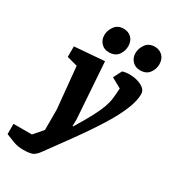

<svg xmlns="http://www.w3.org/2000/svg" viewBox="-299 -841 996 1121"><g transform="rotate(30 199.0 -280.0)"><path d="M41 173Q4 173 -28 161Q-60 149 -83 139V70H41L94 9V-128L67 -408L-4 -427V-498L197 -514L223 -135L222 -91H226Q270 -163 294.5 -209.5Q319 -256 330.5 -288.5Q342 -321 345.5 -350.5Q349 -380 351 -419L284 -456L313 -512Q333 -519 360.5 -519Q388 -519 414.5 -511.5Q441 -504 458.5 -489.5Q476 -475 476 -453Q476 -409 454 -353.5Q432 -298 396 -237.5Q360 -177 318 -116Q276 -55 235 1L144 126Q120 160 98 166.5Q76 173 41 173ZM399 -570Q367 -570 347 -591.5Q327 -613 327 -644Q327 -676 347.5 -704.5Q368 -733 408 -733Q439 -733 460 -712.5Q481 -692 481 -656Q481 -624 461 -597Q441 -570 399 -570ZM189 -570Q157 -570 137 -591.5Q117 -613 117 -644Q117 -676 137.5 -704.5Q158 -733 198 -733Q230 -733 250.5 -712.5Q271 -692 271 -656Q271 -624 251 -597Q231 -570 189 -570Z"/></g></svg>

Font: Faustina Light ExtraBold
Style: Italic
Weight: 800
Italic angle: -8°
Version: Version 1.200